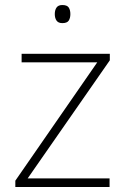

<svg xmlns="http://www.w3.org/2000/svg" viewBox="-20 -744 499 764"><path d="M41 0V-25L367 -496H66V-530H417V-504L90 -34H416V0ZM228 -724Q247 -724 253.5 -714Q260 -704 260 -688Q260 -672 253.5 -662Q247 -652 228 -652Q212 -652 205 -662Q198 -672 198 -688Q198 -704 205 -714Q212 -724 228 -724Z"/></svg>

Font: Noto Sans Symbols ExtraLight
Style: Regular
Weight: 250
Version: Version 2.002